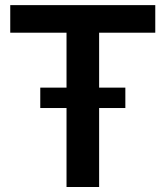

<svg xmlns="http://www.w3.org/2000/svg" viewBox="-20 -748 662 768"><path d="M21 -617.2V-727.5H601.1V-617.2H376.5V0H246.1V-617.2ZM141.1 -315.9V-397.5H481.4V-315.9Z"/></svg>

Font: Inter Tight SemiBold
Style: Regular
Weight: 600
Designer: Rasmus Andersson
Foundry: rsms
Version: Version 3.004; ttfautohint (v1.8.4.7-5d5b)